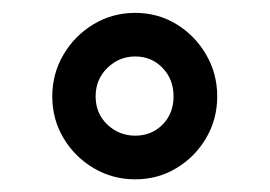

<svg xmlns="http://www.w3.org/2000/svg" viewBox="-20 -741 426 303"><path d="M62.5 -588.9Q62.5 -625 80.3 -655Q98.1 -685.1 127.9 -702.9Q157.7 -720.7 193.4 -720.7Q229 -720.7 258.3 -702.9Q287.6 -685.1 305.2 -655Q322.8 -625 322.8 -588.9Q322.8 -552.7 305.2 -522.9Q287.6 -493.2 258.3 -475.6Q229 -458 193.4 -458Q157.7 -458 127.9 -475.6Q98.1 -493.2 80.3 -522.9Q62.5 -552.7 62.5 -588.9ZM130.9 -588.9Q130.9 -562 149.4 -544.4Q168 -526.9 193.4 -526.9Q219.2 -526.9 236.6 -544.4Q253.9 -562 253.9 -588.9Q253.9 -615.7 236.6 -633.8Q219.2 -651.9 193.4 -651.9Q168 -651.9 149.4 -633.8Q130.9 -615.7 130.9 -588.9Z"/></svg>

Font: Vazirmatn FD SemiBold
Style: Regular
Weight: 600
Designer: Saber Rastikerdar
Foundry: Saber Rastikerdar
Version: Version 33.001